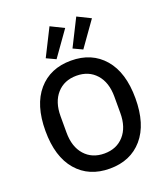

<svg xmlns="http://www.w3.org/2000/svg" viewBox="-170 -1077 1052 1207"><g transform="rotate(-20 356.0 -473.5)"><path d="M576 -82Q495 12 356 12Q217 12 136 -82Q55 -176 55 -349Q55 -522 136 -616Q217 -710 356 -710Q495 -710 576 -616Q657 -522 657 -349Q657 -176 576 -82ZM536 -294V-404Q536 -499 487 -554Q438 -609 356 -609Q274 -609 225 -554Q176 -499 176 -404V-294Q176 -199 225 -144Q274 -89 356 -89Q438 -89 487 -144Q536 -199 536 -294ZM393 -915 275 -749 213 -778 304 -959ZM572 -915 454 -749 392 -778 483 -959Z"/></g></svg>

Font: IBM Plex Sans Medm
Style: Regular
Weight: 500
Designer: Mike Abbink, Paul van der Laan, Pieter van Rosmalen
Foundry: Bold Monday
Version: Version 3.005